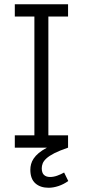

<svg xmlns="http://www.w3.org/2000/svg" viewBox="-20 -696 416 905"><path d="M301.8 157.2Q279.8 172.9 255.6 180.9Q231.4 189 209 189Q169.9 189 146.5 168Q123 147 123 104Q123 90.8 126.5 77.6Q129.9 64.5 138.7 51.3Q147.5 38.1 162.6 25.4Q177.7 12.7 201.2 0H49.8V-58.1H142.1V-618.2H49.8V-675.8H300.8V-618.2H208V-58.1H300.8V0Q260.7 13.7 236.3 26.1Q211.9 38.6 198.7 50.8Q185.5 63 181.2 74.5Q176.8 85.9 176.8 97.2Q176.8 118.2 187 128.2Q197.3 138.2 215.8 138.2Q232.4 138.2 249.5 132.1Q266.6 126 282.2 117.2Z"/></svg>

Font: Clear Sans Light
Style: Regular
Weight: 300
Foundry: Intel Corporation
Version: Version 1.00